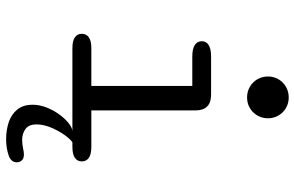

<svg xmlns="http://www.w3.org/2000/svg" viewBox="-196 -586 1010 659"><g transform="rotate(90 309.5 -257.0)"><path d="M146 -65H275.5V-411.5H174.5Q148.5 -411.5 135.2 -420Q122 -428.5 122 -444Q122 -459.5 135.2 -467.8Q148.5 -476 174.5 -476H305.5Q359.5 -476 359.5 -422V-65H484.5Q510 -65 522.2 -56.5Q534.5 -48 534.5 -32Q534.5 -17 522.2 -8.5Q510 0 484.5 0H146Q121 0 108.8 -8.5Q96.5 -17 96.5 -32Q96.5 -48 108.8 -56.5Q121 -65 146 -65ZM243 -671.5Q243 -691 252.5 -707.2Q262 -723.5 278.5 -733Q295 -742.5 315 -742.5Q335 -742.5 351.2 -733Q367.5 -723.5 377 -707.2Q386.5 -691 386.5 -671.5Q386.5 -651.5 377 -635Q367.5 -618.5 351.2 -609Q335 -599.5 315 -599.5Q295 -599.5 278.5 -609Q262 -618.5 252.5 -635Q243 -651.5 243 -671.5ZM458 227.5Q427 227.5 400 218.5Q373 209.5 356.5 189.2Q340 169 340 136.5Q340 113 349.2 89.2Q358.5 65.5 372.8 45.8Q387 26 402.5 13.5Q418 1 430 0H469Q457.5 7.5 443.2 27.8Q429 48 418.2 73.8Q407.5 99.5 407.5 123Q407.5 149.5 423.2 161Q439 172.5 461 172.5Q468 172.5 476.5 171.5Q485 170.5 491.5 169Q497 167.5 502.2 167Q507.5 166.5 511.5 166.5Q524.5 166.5 531 173.5Q537.5 180.5 537.5 191Q537.5 211 512.8 219.2Q488 227.5 458 227.5Z"/></g></svg>

Font: Sono ExtraLight Monospace
Style: Regular
Weight: 400
Version: Version 2.112